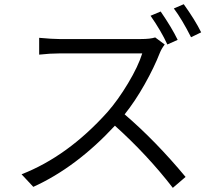

<svg xmlns="http://www.w3.org/2000/svg" viewBox="-20 -866 1040 926"><path d="M836.9 -673.8 787.1 -651.4Q757.8 -715.8 706.1 -790L754.9 -810.5Q808.6 -732.4 836.9 -673.8ZM728.5 -685.5 774.4 -651.4Q758.8 -630.9 751 -611.3Q723.6 -541 677.7 -459.5Q631.8 -377.9 581.1 -314.5Q730.5 -186.5 875 -12.7L813.5 40Q691.4 -118.2 534.2 -259.8Q347.7 -58.6 140.6 35.2L84 -25.4Q306.6 -112.3 497.1 -324.2Q548.8 -382.8 597.7 -464.4Q646.5 -545.9 666 -608.4H266.6Q221.7 -608.4 168.9 -602.5V-683.6Q233.4 -677.7 266.6 -677.7H659.2Q705.1 -677.7 728.5 -685.5ZM818.4 -825.2 866.2 -845.7Q920.9 -769.5 950.2 -710L901.4 -686.5Q857.4 -773.4 818.4 -825.2Z"/></svg>

Font: Gen Shin Gothic Normal
Style: Regular
Weight: 300
Designer: [Source Han Sans]
Ryoko NISHIZUKA  (kana & ideographs); Paul D. Hunt (Latin, Greek & Cyrillic); Wenlong ZHANG  (bopomofo
Version: Version 1.002.20150607